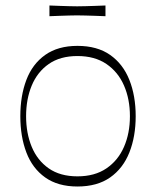

<svg xmlns="http://www.w3.org/2000/svg" viewBox="-20 -663 568 699"><path d="M262 16Q191 16 144.5 -17Q98 -50 76 -108Q54 -166 54 -240Q54 -314 76 -372Q98 -430 144.5 -463Q191 -496 262 -496Q334 -496 381 -463Q428 -430 451 -372Q474 -314 474 -240Q474 -166 451 -108Q428 -50 381 -17Q334 16 262 16ZM262 -21Q325 -21 367.5 -50Q410 -79 431.5 -128.5Q453 -178 453 -240Q453 -302 431.5 -351.5Q410 -401 367.5 -430Q325 -459 262 -459Q199 -459 157.5 -430Q116 -401 95.5 -351.5Q75 -302 75 -240Q75 -178 95.5 -128.5Q116 -79 157.5 -50Q199 -21 262 -21ZM160 -604V-643Q182 -642 199.5 -641.5Q217 -641 232 -640.5Q247 -640 261 -640Q276 -640 291 -640.5Q306 -641 324 -641.5Q342 -642 364 -643V-604Q342 -605 324 -605.5Q306 -606 290.5 -606.5Q275 -607 260 -607Q246 -607 231.5 -606.5Q217 -606 199.5 -605.5Q182 -605 160 -604Z"/></svg>

Font: Ojuju ExtraLight
Style: Regular
Weight: 200
Designer: Chisaokwu Joboson, Mirko Velimirovic
Foundry: Udi Foundry
Version: Version 1.000